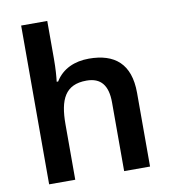

<svg xmlns="http://www.w3.org/2000/svg" viewBox="-84 -833 805 905"><g transform="rotate(-10 318.0 -380.0)"><path d="M203 -578V-760H78V0H203V-265C203 -384 234 -451 336 -451C405 -451 437 -410 437 -329V0H561V-353C561 -492 488 -551 365 -551C297 -551 238 -526 204 -470H197C200 -494 203 -532 203 -578Z"/></g></svg>

Font: Noto Sans Syriac SemiBold
Style: Regular
Weight: 600
Designer: Patrick Giasson and the Monotype Design Team
Foundry: Monotype Imaging Inc.
Version: Version 3.000